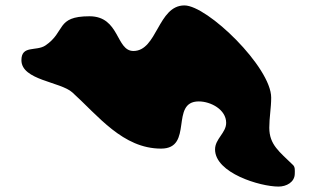

<svg xmlns="http://www.w3.org/2000/svg" viewBox="-20 -721 1169 708"><path d="M773 -170C773 -83 939 -33 1007 -33C1036 -33 1067 -49 1067 -81C1067 -92 1069 -105 1060 -113C1011 -161 973 -187 973 -250C973 -288 980 -323 980 -361C980 -473 745 -701 660 -701C562 -701 560 -533 472 -533C407 -533 422 -661 310 -661C185 -661 223 -604 147 -553C113 -531 59 -555 59 -499C59 -425 203 -420 247 -380C342 -294 433 -173 574 -173C695 -173 605 -347 713 -347C757 -347 814 -317 814 -268C814 -231 773 -209 773 -170Z"/></svg>

Font: CISF Camouflage Kit
Style: Ste
Weight: 400
Designer: Robert Jablonski, Jasper
Foundry: Cannot Into Space Fonts
Version: Version 1.27